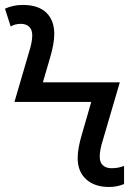

<svg xmlns="http://www.w3.org/2000/svg" viewBox="-25 -744 540 774"><path d="M342.8 -333H33.2L90.8 -529.8Q105 -573.7 105 -601.1Q105 -625 92.3 -636.5Q79.6 -647.9 59.1 -647.9Q35.6 -647.9 18.1 -637.2L-4.9 -709Q27.8 -724.1 66.9 -724.1Q129.4 -724.1 161.6 -693.1Q193.8 -662.1 193.8 -606.9Q193.8 -567.4 175.8 -507.8L147.9 -412.1H458L391.1 -184.1Q377 -140.1 377 -112.8Q377 -88.9 389.9 -77.4Q402.8 -65.9 424.8 -65.9Q452.6 -65.9 475.1 -75.2V-2Q445.8 9.8 415 9.8Q356.4 9.8 322.3 -21.2Q288.1 -52.2 288.1 -106.9Q288.1 -146.5 306.2 -206.1Z"/></svg>

Font: NotoPenekeko
Style: Regular
Weight: 400
Designer: Monotype Design team
Foundry: Monotype Imaging Inc.
Version: Version 1.04